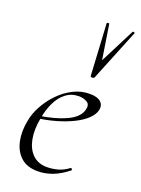

<svg xmlns="http://www.w3.org/2000/svg" viewBox="-142 -795 638 871"><g transform="rotate(20 177.0 -359.5)"><path d="M154 12Q102 12 72 -15.5Q42 -43 32.5 -88Q23 -133 33 -185Q39 -222 59.5 -260Q80 -298 110.5 -329.5Q141 -361 178.5 -380Q216 -399 258 -399Q293 -399 310 -384.5Q327 -370 322 -345Q317 -322 294.5 -300.5Q272 -279 236.5 -261.5Q201 -244 157.5 -231.5Q114 -219 67 -213L69 -226Q147 -237 200.5 -261.5Q254 -286 264 -324Q272 -352 254 -362Q236 -372 215 -372Q179 -372 152 -351Q125 -330 108.5 -295Q92 -260 85 -218Q74 -161 82.5 -116.5Q91 -72 117.5 -46Q144 -20 187 -20Q212 -20 238.5 -27Q265 -34 290 -53Q293 -55 296.5 -51Q300 -47 297 -44Q259 -14 224 -1Q189 12 154 12ZM233 -477 219 -726Q219 -729 225 -729.5Q231 -730 231 -727L257 -561L343 -730Q344 -732 349.5 -730.5Q355 -729 353 -726L252 -477Q250 -472 241.5 -472Q233 -472 233 -477Z"/></g></svg>

Font: Cormorant Light
Style: Italic
Weight: 300
Italic angle: -10°
Designer: Christian Thalmann (Catharsis Fonts)
Foundry: Catharsis Fonts
Version: Version 4.000